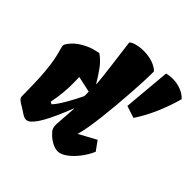

<svg xmlns="http://www.w3.org/2000/svg" viewBox="-201 -971 1160 1160"><g transform="rotate(45 379.5 -391.0)"><path d="M582.5 -785.6 555.7 -482.4 632.8 -457Q674.8 -520 707 -595.2Q739.3 -670.4 758.8 -743.2Q735.8 -767.6 702.4 -780Q668.9 -792.5 633.3 -792.5Q606 -792.5 582.5 -785.6ZM616.2 -151.4Q599.6 -111.8 571 -74.5Q542.5 -37.1 510.5 -13.7Q478.5 9.8 451.2 9.8Q428.7 9.8 402.6 -3.9Q376.5 -17.6 356 -39.1Q354.5 -40.5 346.7 -48.6Q338.9 -56.6 334.5 -68.4Q330.1 -80.1 330.1 -95.7Q330.1 -103.5 330.6 -107.9Q332.5 -129.9 338.4 -222.7L339.8 -241.7L337.4 -242.7Q310.5 -171.4 275.4 -100.1Q240.2 -28.8 209.5 -2.4Q195.3 9.8 180.7 9.8Q169.4 9.8 158 3.7Q146.5 -2.4 128.4 -15.1Q120.1 -21 106.9 -28.3Q85.9 -40 75 -49.6Q64 -59.1 63.5 -71.8L63 -112.3Q62 -183.1 59.8 -229.7Q57.6 -276.4 50.3 -330.8Q43 -385.3 27.8 -437Q22 -457 22 -463.9Q22 -469.7 24.7 -475.6Q27.3 -481.4 34.2 -490.7Q60.5 -525.4 96.7 -546.6Q132.8 -567.9 162.6 -576.7Q192.4 -585.4 210.4 -587.9Q245.1 -564 270.8 -530Q296.4 -496.1 328.1 -443.4L330.6 -444.3Q326.2 -500 314.7 -588.1Q303.2 -676.3 301.3 -691.9Q293.5 -751.5 292.5 -761.2Q301.3 -772 329.3 -779.8Q357.4 -787.6 391.6 -787.6Q428.7 -787.6 462.9 -777.1Q497.1 -766.6 521.5 -744.1Q522 -741.7 522 -728Q522 -677.2 514.4 -560.1Q506.8 -442.9 493.4 -326.2Q480 -209.5 462.4 -150.4L573.2 -210.4ZM329.1 -338.9 330.1 -350.6 329.6 -377.9Q310.5 -382.8 267.1 -391.6L226.6 -400.4L227.5 -348.1Q229 -267.6 210 -172.4L224.6 -165.5Q248 -189 279.5 -244.4Q311 -299.8 329.1 -338.9Z"/></g></svg>

Font: Fruktur
Style: Regular
Weight: 400
Designer: Viktoriya Grabowska
Foundry: Viktoriya Grabowska
Version: Version 1.004; ttfautohint (v1.4.1)